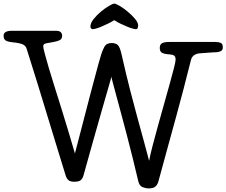

<svg xmlns="http://www.w3.org/2000/svg" viewBox="-49 -992 1257 1066"><path d="M705 -830Q700 -830 687 -833.5Q674 -837 657 -844Q640 -851 621 -860Q602 -869 585 -880Q568 -869 549 -860Q530 -851 513.5 -844Q497 -837 484.5 -833.5Q472 -830 466 -830Q460 -830 456.5 -834.5Q453 -839 453 -844Q453 -864 471 -886.5Q489 -909 512 -928Q535 -947 556.5 -959.5Q578 -972 585 -972Q594 -972 616 -959Q638 -946 660.5 -927Q683 -908 700.5 -887.5Q718 -867 718 -851Q718 -844 715.5 -837Q713 -830 705 -830ZM926 -661Q926 -678 917.5 -683.5Q909 -689 893 -690Q861 -692 849.5 -699.5Q838 -707 838 -726Q838 -744 849.5 -751.5Q861 -759 893 -759H1148Q1165 -759 1176.5 -754Q1188 -749 1188 -729Q1188 -712 1174.5 -707Q1161 -702 1151 -702Q1143 -702 1129.5 -701Q1116 -700 1101.5 -699Q1087 -698 1075.5 -697Q1064 -696 1060 -696Q1019 -692 1011 -658Q989 -570 970 -497.5Q951 -425 930.5 -350Q910 -275 886 -188Q862 -101 830 17Q825 34 813.5 44Q802 54 777 54Q760 54 742.5 47Q725 40 719 15Q704 -49 687.5 -115.5Q671 -182 654.5 -245Q638 -308 623 -363.5Q608 -419 596.5 -462Q585 -505 577.5 -532.5Q570 -560 570 -566Q544 -478 518 -385Q495 -305 467.5 -207.5Q440 -110 414 -16Q409 0 399 8.5Q389 17 363 17Q340 17 330.5 8Q321 -1 317 -13Q291 -97 266 -179Q241 -261 214.5 -347.5Q188 -434 160 -526Q132 -618 99 -721Q94 -738 77.5 -745.5Q61 -753 23 -757Q-8 -760 -18.5 -768Q-29 -776 -29 -793Q-29 -808 -17 -814.5Q-5 -821 14 -821H263Q281 -821 288.5 -813Q296 -805 296 -794Q296 -774 279.5 -767.5Q263 -761 243.5 -758Q224 -755 207.5 -751.5Q191 -748 191 -736Q191 -726 199.5 -694.5Q208 -663 221.5 -616.5Q235 -570 253.5 -512Q272 -454 291.5 -391Q311 -328 330.5 -263.5Q350 -199 367 -140Q400 -268 429 -378Q441 -425 453.5 -472.5Q466 -520 477.5 -562.5Q489 -605 498 -638.5Q507 -672 513 -690Q520 -713 531 -733Q542 -753 571 -753Q594 -753 605.5 -741.5Q617 -730 626 -690Q651 -579 673 -493.5Q695 -408 714 -338.5Q733 -269 749 -211Q765 -153 779 -99Q785 -132 798.5 -184Q812 -236 828.5 -295Q845 -354 862 -415Q879 -476 893.5 -527.5Q908 -579 917 -615Q926 -651 926 -661Z"/></svg>

Font: Life Savers ExtraBold
Style: Regular
Weight: 800
Designer: Pablo Impallari, Rodrigo Fuenzalida, Brenda Gallo
Foundry: Pablo Impallari, Rodrigo Fuenzalida, Brenda Gallo
Version: Version 3.001; ttfautohint (v0.95) -l 8 -r 50 -G 200 -x 14 -